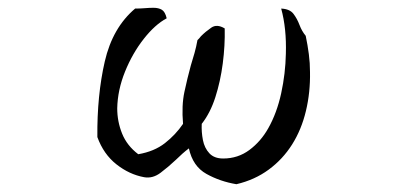

<svg xmlns="http://www.w3.org/2000/svg" viewBox="-20 -496 1040 493"><path d="M776 -311Q777 -259 765.5 -211Q754 -163 730 -125Q706 -87 670 -60.5Q634 -34 587 -23Q545 -30 510 -49.5Q475 -69 465 -115Q457 -109 448.5 -101.5Q440 -94 432 -86Q413 -68 392.5 -52.5Q372 -37 350 -41Q312 -48 279 -74Q246 -100 230 -144Q229 -251 249 -338Q269 -425 327 -474Q340 -474 352 -475Q364 -476 374 -476Q387 -476 395.5 -471Q404 -466 408 -449Q378 -433 349 -396Q320 -359 301 -312Q282 -265 281 -218Q281 -184 293.5 -153Q306 -122 335 -100Q376 -107 403.5 -128.5Q431 -150 450 -178Q446 -225 453.5 -260Q461 -295 470 -328Q475 -344 479.5 -360Q484 -376 487 -393Q489 -395 491.5 -397.5Q494 -400 496 -403Q508 -415 522.5 -425Q537 -435 557 -423Q558 -379 552 -333Q546 -287 533 -246.5Q520 -206 498 -178Q497 -157 501 -136.5Q505 -116 517.5 -102.5Q530 -89 553 -89Q591 -89 620.5 -111Q650 -133 669 -167Q691 -206 702 -256.5Q713 -307 714 -358Q716 -423 702 -474Q724 -473 733.5 -460.5Q743 -448 749 -432Q755 -416 765 -404Q770 -380 773 -357Q776 -334 776 -311Z"/></svg>

Font: Yuji Boku
Style: Regular
Weight: 400
Designer: Kataoka Yuji
Foundry: Kinuta Font Factory
Version: Version 3.002